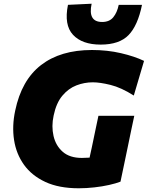

<svg xmlns="http://www.w3.org/2000/svg" viewBox="-20 -997 794 1031"><path d="M403 14Q296.5 14 223.5 -20Q150.5 -54 108.8 -112.2Q67 -170.5 55.5 -245.5Q44 -320.5 61.5 -402.5Q95.5 -566.5 200.2 -647.5Q305 -728.5 473.5 -728.5Q556.5 -728.5 629.5 -711.5Q702.5 -694.5 753.5 -670L698.5 -484Q630.5 -527 573.5 -541Q516.5 -555 478.5 -555Q433 -555 390.2 -538.5Q347.5 -522 314.8 -483Q282 -444 268 -376.5Q255.5 -319 267.5 -266.8Q279.5 -214.5 317 -181.8Q354.5 -149 419.5 -149Q441.5 -149 461 -150.5Q464 -164.5 467 -178.2Q470 -192 473 -205.5Q483.5 -256.5 491.8 -295.8Q500 -335 508.5 -375H701Q692.5 -335 684.2 -295.8Q676 -256.5 665.5 -205.5Q656.5 -162 647.5 -119Q638.5 -76 627 -21.5Q602.5 -12 565.8 -3.8Q529 4.5 486.5 9.2Q444 14 403 14ZM520.5 -757.5Q421 -757.5 372 -810.2Q323 -863 345 -971L472 -977Q451 -879 528.5 -879Q567.5 -879 588.2 -904.2Q609 -929.5 617.5 -971H742.5Q720 -860 670.5 -808.8Q621 -757.5 520.5 -757.5Z"/></svg>

Font: Commissioner ExtraBold
Style: Italic
Weight: 800
Italic angle: -12°
Designer: Kostas Bartsokas
Foundry: Kostas Bartsokas
Version: Version 1.000; ttfautohint (v1.8.3)